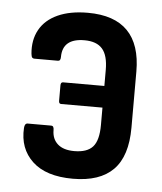

<svg xmlns="http://www.w3.org/2000/svg" viewBox="-43 -536 493 583"><g transform="rotate(5 203.5 -245.0)"><path d="M200 8Q118 8 76.5 -31Q35 -70 39 -133Q40 -147 49 -147H121Q129 -147 129 -134Q129 -107 146.5 -91.5Q164 -76 197 -76Q236 -76 253.5 -95.5Q271 -115 271 -162V-215H145Q138 -215 138 -224V-271Q138 -281 145 -281H271V-330Q271 -374 253.5 -394Q236 -414 199 -414Q132 -414 132 -357Q132 -345 124 -345H52Q48 -345 45.5 -347.5Q43 -350 42 -359Q38 -401 55.5 -432.5Q73 -464 110.5 -481Q148 -498 202 -498Q283 -498 323.5 -456.5Q364 -415 364 -333V-162Q364 -75 323 -33.5Q282 8 200 8Z"/></g></svg>

Font: Sofia Sans Condensed SemiBold
Style: Regular
Weight: 600
Designer: Botio Nikoltchev, Ani Petrova
Foundry: lettersoup
Version: Version 4.101